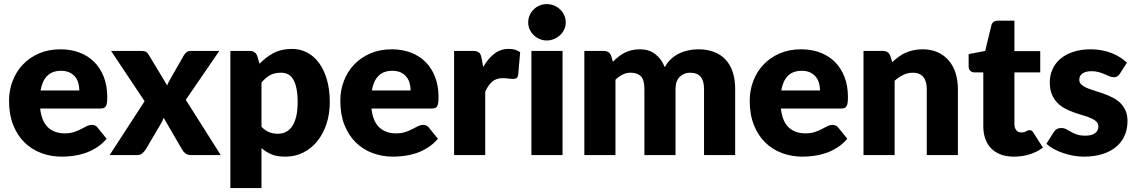

<svg xmlns="http://www.w3.org/2000/svg" viewBox="-20 -772 5660 956"><path d="M375 -321.5Q375 -340 370.2 -357.5Q365.5 -375 354.8 -388.8Q344 -402.5 326.5 -411Q309 -419.5 284 -419.5Q240 -419.5 215 -394.2Q190 -369 182 -321.5ZM180 -231.5Q187.5 -166.5 219.5 -137.2Q251.5 -108 302 -108Q329 -108 348.5 -114.5Q368 -121 383.2 -129Q398.5 -137 411.2 -143.5Q424 -150 438 -150Q456.5 -150 466 -136.5L511 -81Q487 -53.5 459.2 -36.2Q431.5 -19 402.2 -9.2Q373 0.5 343.8 4.2Q314.5 8 288 8Q233.5 8 185.8 -9.8Q138 -27.5 102.2 -62.5Q66.5 -97.5 45.8 -149.5Q25 -201.5 25 -270.5Q25 -322.5 42.8 -369Q60.5 -415.5 93.8 -450.5Q127 -485.5 174.2 -506Q221.5 -526.5 281 -526.5Q332.5 -526.5 375.2 -510.5Q418 -494.5 448.8 -464Q479.5 -433.5 496.8 -389.2Q514 -345 514 -289Q514 -271.5 512.5 -260.5Q511 -249.5 507 -243Q503 -236.5 496.2 -234Q489.5 -231.5 479 -231.5Z M1079 0H930Q913.5 0 903.2 -8Q893 -16 887 -27L794.5 -186Q792 -177.5 788.5 -170Q785 -162.5 781 -156L705 -27Q698 -17 688.5 -8.5Q679 0 664 0H526L700 -268L533 -518.5H682Q698.5 -518.5 706.2 -514.2Q714 -510 720 -500L812.5 -346.5Q815.5 -355.5 820 -364.2Q824.5 -373 830 -382L896 -497.5Q903 -508.5 910.8 -513.5Q918.5 -518.5 930 -518.5H1072L905 -275Z M1282 -141Q1299.5 -122 1320 -114Q1340.5 -106 1363 -106Q1384.5 -106 1402.5 -114.5Q1420.5 -123 1433.8 -141.8Q1447 -160.5 1454.5 -190.5Q1462 -220.5 1462 -263.5Q1462 -304.5 1456 -332.5Q1450 -360.5 1439.2 -377.8Q1428.5 -395 1413.5 -402.5Q1398.5 -410 1380 -410Q1346 -410 1324 -397.5Q1302 -385 1282 -361ZM1272.5 -454.5Q1303 -487 1341.8 -507.8Q1380.5 -528.5 1434 -528.5Q1474.5 -528.5 1509 -510.5Q1543.5 -492.5 1568.5 -458.5Q1593.5 -424.5 1607.8 -375.2Q1622 -326 1622 -263.5Q1622 -205 1605.8 -155.5Q1589.5 -106 1560.2 -69.5Q1531 -33 1490.2 -12.5Q1449.5 8 1400 8Q1359.5 8 1332 -3.5Q1304.5 -15 1282 -34.5V164.5H1127V-518.5H1223Q1252 -518.5 1261 -492.5Z M2024.5 -321.5Q2024.5 -340 2019.8 -357.5Q2015 -375 2004.2 -388.8Q1993.5 -402.5 1976 -411Q1958.5 -419.5 1933.5 -419.5Q1889.5 -419.5 1864.5 -394.2Q1839.5 -369 1831.5 -321.5ZM1829.5 -231.5Q1837 -166.5 1869 -137.2Q1901 -108 1951.5 -108Q1978.5 -108 1998 -114.5Q2017.5 -121 2032.8 -129Q2048 -137 2060.8 -143.5Q2073.5 -150 2087.5 -150Q2106 -150 2115.5 -136.5L2160.5 -81Q2136.5 -53.5 2108.8 -36.2Q2081 -19 2051.8 -9.2Q2022.5 0.5 1993.2 4.2Q1964 8 1937.5 8Q1883 8 1835.2 -9.8Q1787.5 -27.5 1751.8 -62.5Q1716 -97.5 1695.2 -149.5Q1674.5 -201.5 1674.5 -270.5Q1674.5 -322.5 1692.2 -369Q1710 -415.5 1743.2 -450.5Q1776.5 -485.5 1823.8 -506Q1871 -526.5 1930.5 -526.5Q1982 -526.5 2024.8 -510.5Q2067.5 -494.5 2098.2 -464Q2129 -433.5 2146.2 -389.2Q2163.5 -345 2163.5 -289Q2163.5 -271.5 2162 -260.5Q2160.5 -249.5 2156.5 -243Q2152.5 -236.5 2145.8 -234Q2139 -231.5 2128.5 -231.5Z M2386 -438.5Q2410 -480.5 2441.2 -504.5Q2472.5 -528.5 2513 -528.5Q2548 -528.5 2570 -512L2560 -398Q2557.5 -387 2551.8 -383Q2546 -379 2536 -379Q2532 -379 2525.5 -379.5Q2519 -380 2512 -380.8Q2505 -381.5 2497.8 -382.2Q2490.5 -383 2484.5 -383Q2450.5 -383 2430.2 -365Q2410 -347 2396 -315V0H2241V-518.5H2333Q2344.5 -518.5 2352.2 -516.5Q2360 -514.5 2365.2 -510.2Q2370.5 -506 2373.2 -499Q2376 -492 2378 -482Z M2781 -518.5V0H2626V-518.5ZM2797 -660.5Q2797 -642 2789.5 -625.8Q2782 -609.5 2769 -597.2Q2756 -585 2738.8 -577.8Q2721.5 -570.5 2702 -570.5Q2683 -570.5 2666.5 -577.8Q2650 -585 2637.2 -597.2Q2624.5 -609.5 2617.2 -625.8Q2610 -642 2610 -660.5Q2610 -679.5 2617.2 -696Q2624.5 -712.5 2637.2 -725Q2650 -737.5 2666.5 -744.5Q2683 -751.5 2702 -751.5Q2721.5 -751.5 2738.8 -744.5Q2756 -737.5 2769 -725Q2782 -712.5 2789.5 -696Q2797 -679.5 2797 -660.5Z M2889.5 0V-518.5H2985.5Q3014.5 -518.5 3023.5 -492.5L3032 -464.5Q3045 -478 3059 -489.2Q3073 -500.5 3089.2 -508.8Q3105.5 -517 3124.2 -521.8Q3143 -526.5 3165.5 -526.5Q3212.5 -526.5 3243.2 -502.2Q3274 -478 3290 -437.5Q3303 -461.5 3321.8 -478.5Q3340.5 -495.5 3362.2 -506Q3384 -516.5 3408.2 -521.5Q3432.5 -526.5 3456.5 -526.5Q3501 -526.5 3535.5 -513.2Q3570 -500 3593.2 -474.8Q3616.5 -449.5 3628.5 -412.8Q3640.5 -376 3640.5 -329.5V0H3485.5V-329.5Q3485.5 -410 3416.5 -410Q3385 -410 3364.2 -389.2Q3343.5 -368.5 3343.5 -329.5V0H3188.5V-329.5Q3188.5 -374 3171 -392Q3153.5 -410 3119.5 -410Q3098.5 -410 3079.8 -400.5Q3061 -391 3044.5 -375V0Z M4063 -321.5Q4063 -340 4058.2 -357.5Q4053.5 -375 4042.8 -388.8Q4032 -402.5 4014.5 -411Q3997 -419.5 3972 -419.5Q3928 -419.5 3903 -394.2Q3878 -369 3870 -321.5ZM3868 -231.5Q3875.5 -166.5 3907.5 -137.2Q3939.5 -108 3990 -108Q4017 -108 4036.5 -114.5Q4056 -121 4071.2 -129Q4086.5 -137 4099.2 -143.5Q4112 -150 4126 -150Q4144.5 -150 4154 -136.5L4199 -81Q4175 -53.5 4147.2 -36.2Q4119.5 -19 4090.2 -9.2Q4061 0.5 4031.8 4.2Q4002.5 8 3976 8Q3921.5 8 3873.8 -9.8Q3826 -27.5 3790.2 -62.5Q3754.5 -97.5 3733.8 -149.5Q3713 -201.5 3713 -270.5Q3713 -322.5 3730.8 -369Q3748.5 -415.5 3781.8 -450.5Q3815 -485.5 3862.2 -506Q3909.5 -526.5 3969 -526.5Q4020.5 -526.5 4063.2 -510.5Q4106 -494.5 4136.8 -464Q4167.5 -433.5 4184.8 -389.2Q4202 -345 4202 -289Q4202 -271.5 4200.5 -260.5Q4199 -249.5 4195 -243Q4191 -236.5 4184.2 -234Q4177.5 -231.5 4167 -231.5Z M4422.5 -462.5Q4437.5 -476.5 4453.5 -488.5Q4469.5 -500.5 4487.8 -508.8Q4506 -517 4527.2 -521.8Q4548.5 -526.5 4573.5 -526.5Q4616 -526.5 4648.8 -511.8Q4681.5 -497 4704 -470.8Q4726.5 -444.5 4738 -408.2Q4749.5 -372 4749.5 -329.5V0H4594.5V-329.5Q4594.5 -367.5 4577 -388.8Q4559.5 -410 4525.5 -410Q4500 -410 4477.8 -399.2Q4455.5 -388.5 4434.5 -370V0H4279.5V-518.5H4375.5Q4404.5 -518.5 4413.5 -492.5Z M5028 8Q4991 8 4962.8 -2.8Q4934.5 -13.5 4915.2 -33.2Q4896 -53 4886 -81Q4876 -109 4876 -143.5V-411.5H4832Q4820 -411.5 4811.5 -419.2Q4803 -427 4803 -442V-502.5L4885.5 -518.5L4916 -645Q4922 -669 4950 -669H5031V-517.5H5159.5V-411.5H5031V-154Q5031 -136 5039.8 -124.2Q5048.5 -112.5 5065 -112.5Q5073.5 -112.5 5079.2 -114.2Q5085 -116 5089.2 -118.2Q5093.5 -120.5 5097.2 -122.2Q5101 -124 5106 -124Q5113 -124 5117.2 -120.8Q5121.5 -117.5 5126 -110.5L5173 -37Q5143 -14.5 5105.5 -3.2Q5068 8 5028 8Z M5556 -405Q5550 -395.5 5543.2 -391.5Q5536.5 -387.5 5526 -387.5Q5515 -387.5 5504 -392.2Q5493 -397 5480.2 -402.5Q5467.5 -408 5451.5 -412.8Q5435.5 -417.5 5415 -417.5Q5385.5 -417.5 5369.8 -406.2Q5354 -395 5354 -375Q5354 -360.5 5364.2 -351Q5374.5 -341.5 5391.5 -334.2Q5408.5 -327 5430 -320.5Q5451.5 -314 5474 -306Q5496.5 -298 5518 -287.2Q5539.5 -276.5 5556.5 -260.8Q5573.5 -245 5583.8 -222.5Q5594 -200 5594 -168.5Q5594 -130 5580 -97.5Q5566 -65 5538.2 -41.5Q5510.5 -18 5469.8 -5Q5429 8 5376 8Q5349.5 8 5323 3Q5296.5 -2 5271.8 -10.5Q5247 -19 5226 -30.8Q5205 -42.5 5190 -56L5226 -113Q5232 -123 5241.2 -128.8Q5250.5 -134.5 5265 -134.5Q5278.5 -134.5 5289.2 -128.5Q5300 -122.5 5312.5 -115.5Q5325 -108.5 5341.8 -102.5Q5358.5 -96.5 5384 -96.5Q5402 -96.5 5414.5 -100.2Q5427 -104 5434.5 -110.5Q5442 -117 5445.5 -125Q5449 -133 5449 -141.5Q5449 -157 5438.5 -167Q5428 -177 5411 -184.2Q5394 -191.5 5372.2 -197.8Q5350.5 -204 5328 -212Q5305.5 -220 5283.8 -231.2Q5262 -242.5 5245 -259.8Q5228 -277 5217.5 -302Q5207 -327 5207 -362.5Q5207 -395.5 5219.8 -425.2Q5232.5 -455 5258 -477.5Q5283.5 -500 5322 -513.2Q5360.5 -526.5 5412 -526.5Q5440 -526.5 5466.2 -521.5Q5492.5 -516.5 5515.5 -507.5Q5538.5 -498.5 5557.5 -486.2Q5576.5 -474 5591 -459.5Z"/></svg>

Font: Lato ExtraBold
Style: Regular
Weight: 800
Designer: Lukasz Dziedzic with Adam Twardoch and Botio Nikoltchev
Foundry: tyPoland Lukasz Dziedzic
Version: Version 2.015; 2015-08-06; http://www.latofonts.com/